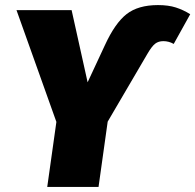

<svg xmlns="http://www.w3.org/2000/svg" viewBox="-20 -736 769 756"><path d="M202 -256 45 -696H262L325 -412L393 -558Q433 -645 478.5 -680.5Q524 -716 602 -716Q643 -716 672.5 -706.5Q702 -697 729 -680L664 -563Q645 -574 623 -574Q604 -574 591 -564Q578 -554 561 -525L404 -257L368 0H166Z"/></svg>

Font: FiraGO Heavy
Style: Italic
Weight: 900
Italic angle: -8°
Designer: bBox Type GmbH
Foundry: bBox Type GmbH
Version: Version 1.001